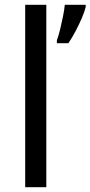

<svg xmlns="http://www.w3.org/2000/svg" viewBox="-20 -780 377 800"><path d="M173 0H85V-760H173ZM337 -751Q333 -733 321.5 -706Q310 -679 295 -650.5Q280 -622 265 -600H217V-612Q224 -631 230.5 -657.5Q237 -684 242.5 -711.5Q248 -739 250 -760H337Z"/></svg>

Font: Noto Sans Lydian
Style: Regular
Weight: 400
Designer: Monotype Design Team
Foundry: Monotype Imaging Inc.
Version: Version 2.002; ttfautohint (v1.8.4.7-5d5b)